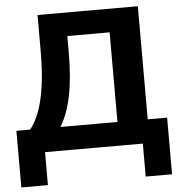

<svg xmlns="http://www.w3.org/2000/svg" viewBox="-58 -760 928 986"><g transform="rotate(-5 405.5 -267.5)"><path d="M12 170V-122H83Q172 -233 172 -519V-705H689V-122H789V170H653V0H149V170ZM239 -122H533V-584H315V-504Q315 -370 296 -276.5Q277 -183 239 -122Z"/></g></svg>

Font: Nunito Sans ExtraBold
Style: Regular
Weight: 800
Designer: Vernon Adams
Foundry: Vernon Adams
Version: Version 3.101; ttfautohint (v1.8.4.7-5d5b);gftools[0.9.27]